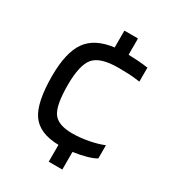

<svg xmlns="http://www.w3.org/2000/svg" viewBox="-169 -755 781 869"><g transform="rotate(30 221.5 -320.5)"><path d="M294 -70V22H223V-66Q123 -68 82.5 -125.5Q42 -183 42 -322Q42 -445 84 -504Q126 -563 223 -575V-663H294V-578Q323 -577 346 -575.5Q369 -574 397 -570V-497Q360 -502 336.5 -503Q313 -504 284 -504Q190 -504 157 -465.5Q124 -427 124 -322Q124 -217 150 -179.5Q176 -142 250 -142Q291 -142 335 -150.5Q379 -159 410 -172V-103Q394 -93 362.5 -84Q331 -75 294 -70Z"/></g></svg>

Font: Blinker
Style: Regular
Weight: 400
Designer: Juergen Huber
Foundry: supertype
Version: Version 1.017;hotconv 1.0.117;makeotfexe 2.5.65602